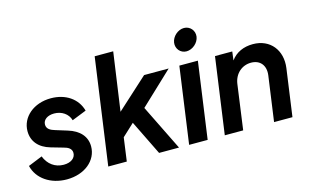

<svg xmlns="http://www.w3.org/2000/svg" viewBox="-95 -1047 2125 1321"><g transform="rotate(-15 967.5 -387.0)"><path d="M238 12C366 12 457 -65 457 -165C457 -235 412 -286 330 -311L246 -337C215 -346 189 -360 189 -391C189 -426 222 -449 269 -449C322 -449 368 -419 381 -371L484 -412C460 -501 379 -556 274 -556C152 -556 61 -479 61 -378C61 -306 105 -253 186 -230L273 -205C301 -198 328 -184 328 -153C328 -118 297 -91 243 -91C181 -91 133 -127 110 -186L9 -145C31 -51 123 12 238 12Z M535 0H667L690 -167L776 -247L897 0H1039L879 -325L1111 -544H936L714 -342L773 -757H641Z M1111 0H1243L1319 -544H1187ZM1193 -706C1187 -663 1218 -626 1261 -626C1304 -626 1347 -663 1353 -706C1359 -749 1327 -786 1284 -786C1241 -786 1199 -749 1193 -706Z M1365 0H1496L1540 -319C1550 -390 1603 -436 1668 -436C1732 -436 1770 -391 1761 -322L1716 0H1847L1894 -337C1911 -461 1837 -556 1713 -556C1648 -556 1592 -532 1556 -482L1564 -544H1441Z"/></g></svg>

Font: Mluvka Bold
Style: Italic
Weight: 700
Italic angle: -8°
Designer: Modified by Jiří Krblich, Original typeface by Gumpita Rahayu
Foundry: Gumpita Rahayu & Jiří Krblich
Version: Version 2.000;Glyphs 3.1.1 (3134)